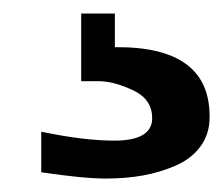

<svg xmlns="http://www.w3.org/2000/svg" viewBox="-20 -19 330 284"><path d="M290 152.8V154.8Q290 179.2 276.6 197.5Q263.2 215.8 240.2 225.8Q217.3 235.8 191.7 240.5Q166 245.1 137.2 245.1Q103 245.1 41 235.8V175.8Q104 189 148.9 189Q205.1 189 205.1 155.8Q205.1 128.4 178.2 115.2Q148.9 101.1 126 101.1H100.1V1H149.9V50.8Q290 49.3 290 152.8Z"/></svg>

Font: Perun
Style: Bold
Weight: 700
Foundry: Copyright (c) Stefan Peev, Context Ltd, 2016
Version: Version 1.0000